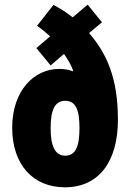

<svg xmlns="http://www.w3.org/2000/svg" viewBox="-20 -789 556 819"><path d="M208 -768 138 -679C158 -665 176 -650 194 -634L135 -584L196 -510L253 -559C271 -533 285 -509 292 -487L290 -485C273 -492 254 -495 232 -495C126 -495 32 -403 32 -244C32 -89 119 10 257 10C401 10 483 -99 483 -278C483 -457 435 -561 360 -648L415 -694L354 -769L290 -715C261 -738 233 -755 208 -768ZM258 -359C303 -359 319 -321 319 -243C319 -165 303 -125 258 -125C215 -125 196 -166 196 -242C196 -322 215 -359 258 -359Z"/></svg>

Font: Noto Sans Lao Looped ExtraCondensed Black
Style: Regular
Weight: 900
Width: 2
Designer: Mark Frömberg, Ben Mitchell
Foundry: The Fontpad Ltd
Version: Version 1.002